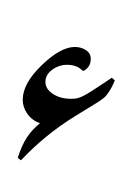

<svg xmlns="http://www.w3.org/2000/svg" viewBox="-20 -723 584 846"><path d="M72.3 -16.6 58.1 -27.3Q75.7 -82.5 98.4 -117.2Q121.1 -151.9 156.2 -180.2Q121.1 -192.4 100.6 -221.4Q80.1 -250.5 80.1 -283.2Q80.1 -355 163.6 -435.5Q247.1 -516.1 310.1 -516.1Q336.4 -516.1 358.2 -502.4Q379.9 -488.8 379.9 -463.4Q379.9 -428.7 349.6 -411.1L342.8 -412.1Q330.6 -425.3 313 -431.4Q295.4 -437.5 276.9 -437.5Q239.3 -437.5 209.7 -415.5Q180.2 -393.6 180.2 -362.3Q180.2 -330.6 213.1 -309.1Q246.1 -287.6 293.5 -287.6Q318.8 -287.6 336.4 -295.4Q360.4 -305.7 403.8 -334.7Q447.3 -363.8 472.7 -380.4L485.8 -369.1Q473.6 -335.9 450.7 -305.2Q441.4 -292 410.6 -272.5L312 -211.9Q178.2 -129.4 72.3 -16.6ZM196.8 -703.1ZM294.4 103Z"/></svg>

Font: Noto Nastaliq Urdu
Style: Regular
Weight: 400
Designer: Monotype Design Team
Foundry: Monotype Imaging Inc.
Version: Version 1.02 uh